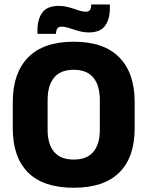

<svg xmlns="http://www.w3.org/2000/svg" viewBox="-20 -844 675 879"><path d="M317.5 15.5Q178 15.5 108.2 -54.5Q38.5 -124.5 38.5 -256V-377.5Q38.5 -509.5 108.8 -581.2Q179 -653 317.5 -653Q456 -653 526.2 -581.2Q596.5 -509.5 596.5 -377.5V-256Q596.5 -124.5 526.5 -54.5Q456.5 15.5 317.5 15.5ZM317.5 -113.5Q378 -113.5 407.5 -149Q437 -184.5 437 -248.5V-385.5Q437 -452.5 407.5 -488.5Q378 -524.5 317.5 -524.5Q257 -524.5 227.5 -488.5Q198 -452.5 198 -385.5V-248.5Q198 -184.5 227.5 -149Q257 -113.5 317.5 -113.5ZM386 -695.5Q367.5 -695.5 350.5 -699.5Q333.5 -703.5 318 -708.8Q302.5 -714 288.5 -718Q274.5 -722 262.5 -722Q248.5 -722 242.8 -714.2Q237 -706.5 236.5 -691V-689H151.5V-707Q151.5 -755.5 173.5 -786.2Q195.5 -817 249.5 -817Q268.5 -817 285.8 -813Q303 -809 318 -803.8Q333 -798.5 346.5 -794.5Q360 -790.5 372 -790.5Q386.5 -790.5 391.8 -798.2Q397 -806 397.5 -821.5V-823.5H483V-807Q483 -757 461.2 -726.2Q439.5 -695.5 386 -695.5Z"/></svg>

Font: Anek Odia Medium
Style: Bold
Weight: 700
Version: Version 1.003